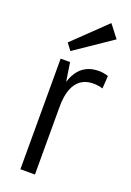

<svg xmlns="http://www.w3.org/2000/svg" viewBox="-149 -827 600 881"><g transform="rotate(20 151.5 -386.5)"><path d="M72 -540H118L143 -378V0H72ZM119 -345Q119 -444 154 -495.5Q189 -547 257 -547Q268 -547 280 -545Q292 -543 303 -539L299 -477Q277 -484 253 -484Q199 -484 171 -445Q143 -406 143 -330ZM283 -711 102 -588 77 -621 235 -773Z"/></g></svg>

Font: Pathway Extreme Condensed Light
Style: Regular
Weight: 300
Width: 3
Version: Version 1.001;gftools[0.9.26]